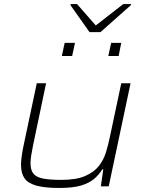

<svg xmlns="http://www.w3.org/2000/svg" viewBox="-20 -922 727 950"><path d="M273 8Q200 8 158.5 -4Q117 -16 100.5 -41Q84 -66 84 -106Q84 -124 87 -146.5Q90 -169 95 -194L162 -510H208L143 -200Q138 -175 134.5 -153.5Q131 -132 131 -115Q131 -80 145.5 -62.5Q160 -45 193.5 -38.5Q227 -32 283 -32Q357 -32 401 -51Q445 -70 469 -100.5Q493 -131 504.5 -169Q516 -207 524 -246L580 -510H626L518 0H479L491 -84H486Q471 -59 447 -38Q423 -17 382.5 -4.5Q342 8 273 8ZM516 -645 530 -710H580L567 -645ZM286 -645 300 -710H351L337 -645ZM423 -763 329 -896 330 -902H361L454 -796L590 -902H629L627 -896L477 -763Z"/></svg>

Font: Saira Expanded ExtraLight
Style: Italic
Weight: 250
Width: 7
Italic angle: -12°
Designer: Hector Gatti with collaboration of the Omnibus-Type team
Foundry: Omnibus-Type
Version: Version 1.101